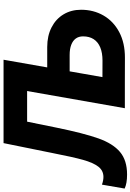

<svg xmlns="http://www.w3.org/2000/svg" viewBox="122 -898 753 1108"><g transform="rotate(-90 499.0 -343.5)"><path d="M-34.6 -1.2 -12 -132.2Q12 -123.6 32.4 -123.6Q69 -123.6 91.8 -153.1Q114.6 -182.6 131 -241.4Q147.4 -300.2 169.4 -413.2L227.6 -700H708.8L585.8 0H429L528.2 -564H351.4L317 -394.8Q284.6 -236.6 254.8 -152.7Q225 -68.8 176.6 -28Q128.2 12.8 46.4 12.8Q-5.2 12.8 -34.6 -1.2ZM599.2 -129.4 703.8 -129Q748.6 -129 780 -142Q811.4 -155 827.5 -180.1Q843.6 -205.2 843.6 -241.2Q843.6 -266 831.1 -283.2Q818.6 -300.4 794.5 -309.5Q770.4 -318.6 736.2 -318.6H632L654 -448H782Q846.6 -448 895.3 -423.1Q944 -398.2 970.6 -353.9Q997.2 -309.6 997.2 -252.6Q997.2 -180.8 964 -123.2Q930.8 -65.6 868.1 -32.4Q805.4 0.8 719.4 0.4L575.6 0Z"/></g></svg>

Font: Fixel Italic Variable 20240409 Display Thin
Style: Italic
Weight: 100
Italic angle: -10°
Designer: AlfaBravo + MacPaw
Foundry: Kyrylo Tkachov, Marchela Mozhyna, Serhii Makarenko, Maria Weinstein, Zakhar Kryvoshyya
Version: Version 1.211;Glyphs 3.2 (3225)